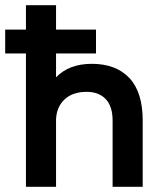

<svg xmlns="http://www.w3.org/2000/svg" viewBox="-35 -720 630 740"><path d="M399 -255Q399 -310 372.5 -338Q346 -366 299 -366Q245 -366 214 -337Q183 -308 181 -260V0H65V-514H-15V-606H65V-700H181V-606H335V-514H181V-422Q231 -474 319 -474Q412 -474 463.5 -419.5Q515 -365 515 -255V0H399Z"/></svg>

Font: PT Root UI Web Bold
Style: Regular
Weight: 700
Designer: Vitaly Kuzmin
Foundry: ParaType Ltd.
Version: Version 1.000W